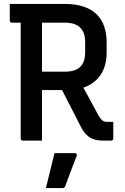

<svg xmlns="http://www.w3.org/2000/svg" viewBox="-20 -720 640 983"><path d="M378 -324Q406 -273 431.5 -226.5Q457 -180 484 -129Q495 -110 504.5 -103Q514 -96 528 -96Q534 -96 537 -96Q540 -96 544 -96H560Q560 -73 560 -53.5Q560 -34 560 -11Q560 -6 557 -3Q554 0 549 0Q542 0 532 0Q522 0 513 0Q483 0 462 -6.5Q441 -13 425 -28Q409 -43 395 -69Q368 -122 340.5 -175.5Q313 -229 286 -282ZM30 -700Q100 -700 170 -700Q240 -700 310 -700Q366 -700 407 -686.5Q448 -673 474.5 -647Q501 -621 513.5 -584.5Q526 -548 526 -502V-451Q526 -406 512.5 -370.5Q499 -335 472.5 -310Q446 -285 409 -272Q372 -259 324 -259Q290 -259 254.5 -259Q219 -259 184 -259L173 -253V-353Q208 -353 242.5 -353Q277 -353 312 -353Q348 -353 371 -364Q394 -375 405 -397Q416 -419 416 -451V-505Q416 -529 410 -547Q404 -565 392 -577Q380 -590 360 -597Q340 -604 312 -604Q267 -604 221.5 -604Q176 -604 131 -604Q86 -604 41 -604Q36 -604 33 -607Q30 -610 30 -615Q30 -637 30 -657.5Q30 -678 30 -700ZM195 0Q170 0 146.5 0Q123 0 97 0Q92 0 89 -3Q86 -6 86 -11Q86 -93 86 -171.5Q86 -250 86 -327.5Q86 -405 86 -484Q86 -563 86 -644H207L195 -622Q195 -581 195 -540Q195 -499 195 -459Q195 -399 195 -340.5Q195 -282 195 -222.5Q195 -163 195 -99Q195 -72 195 -47Q195 -22 195 0ZM259 64Q278 64 294.5 64Q311 64 328 64Q345 64 362 64Q368 64 371.5 67.5Q375 71 373 77Q362 106 352.5 130Q343 154 334.5 178Q326 202 314 233Q313 237 309.5 240Q306 243 299 243Q283 243 261.5 243Q240 243 215 243Q223 210 230.5 180Q238 150 245 121Q252 92 259 64Z"/></svg>

Font: Recursive Medium
Style: Regular
Weight: 500
Version: Version 1.085